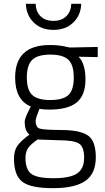

<svg xmlns="http://www.w3.org/2000/svg" viewBox="-20 -745 549 1002"><path d="M53 83Q53 41 71 15.5Q89 -10 134 -43Q109 -59 109 -111Q109 -127 133 -174L141 -189Q59 -223 59 -340Q59 -510 240 -510Q291 -510 330 -500L345 -497L490 -500V-447L390 -449Q426 -413 426 -330.5Q426 -248 380.5 -210.5Q335 -173 237 -173Q208 -173 186 -177Q166 -128 166 -115Q166 -82 185.5 -74.5Q205 -67 302 -66.5Q399 -66 439.5 -37.5Q480 -9 480 76Q480 161 425.5 199Q371 237 256 237Q141 237 97 204Q53 171 53 83ZM113 79Q113 139 143 162Q173 185 259 185Q345 185 382 160.5Q419 136 419 78.5Q419 21 392 4Q365 -13 289 -13L176 -17Q139 9 126 28.5Q113 48 113 79ZM120 -340.5Q120 -276 148 -249.5Q176 -223 242.5 -223Q309 -223 337 -249Q365 -275 365 -340.5Q365 -406 337 -433Q309 -460 242.5 -460Q176 -460 148 -432.5Q120 -405 120 -340.5ZM352 -725H404Q402 -666 362.5 -627.5Q323 -589 259 -589Q195 -589 156 -627.5Q117 -666 115 -725H166Q167 -685 191.5 -660.5Q216 -636 259 -636Q302 -636 326.5 -661Q351 -686 352 -725Z"/></svg>

Font: Titillium Web
Style: Light
Weight: 300
Version: Version 1.001;PS 57.000;hotconv 1.0.70;makeotf.lib2.5.55311